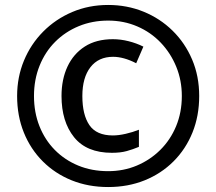

<svg xmlns="http://www.w3.org/2000/svg" viewBox="-20 -744 872 774"><path d="M431 -128Q329 -128 278.5 -191Q228 -254 228 -357Q228 -424 252 -475.5Q276 -527 322 -556.5Q368 -586 435 -586Q466 -586 498 -578Q530 -570 558 -556L529 -489Q504 -502 480.5 -508.5Q457 -515 436 -515Q377 -515 344.5 -473Q312 -431 312 -357Q312 -281 340.5 -239.5Q369 -198 435 -198Q458 -198 486.5 -204.5Q515 -211 540 -221V-152Q516 -142 491 -135Q466 -128 431 -128ZM416 10Q336 10 269 -17Q202 -44 152.5 -93.5Q103 -143 76 -210Q49 -277 49 -357Q49 -433 76.5 -499.5Q104 -566 154 -616.5Q204 -667 271 -695.5Q338 -724 416 -724Q492 -724 558.5 -697Q625 -670 675.5 -620.5Q726 -571 754.5 -504Q783 -437 783 -357Q783 -277 756 -210Q729 -143 679.5 -93.5Q630 -44 563 -17Q496 10 416 10ZM416 -54Q478 -54 531.5 -76.5Q585 -99 626 -139.5Q667 -180 690 -235.5Q713 -291 713 -357Q713 -420 690.5 -475Q668 -530 628 -572Q588 -614 533.5 -637.5Q479 -661 416 -661Q352 -661 297.5 -638.5Q243 -616 202.5 -575.5Q162 -535 139.5 -479Q117 -423 117 -357Q117 -291 139 -235.5Q161 -180 201 -139.5Q241 -99 295.5 -76.5Q350 -54 416 -54Z"/></svg>

Font: Noto Sans Gujarati
Style: Regular
Weight: 400
Designer: Jelle Bosma - Monotype Design Team, Universal Thirst
Foundry: Monotype Imaging Inc.
Version: Version 2.102